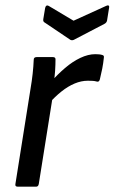

<svg xmlns="http://www.w3.org/2000/svg" viewBox="-20 -703 431 723"><path d="M47 0Q36 0 38 -10L95 -369Q100 -398 103 -425.5Q106 -453 107 -478Q107 -488 118 -488H179Q189 -488 189 -480Q189 -460 187.5 -436Q186 -412 182 -392L180 -349L126 -10Q124 0 116 0ZM164 -313 173 -396Q197 -423 225 -447Q253 -471 282.5 -485Q312 -499 339 -499Q356 -499 365 -496Q369 -495 370.5 -492.5Q372 -490 371 -485Q369 -465 365 -444.5Q361 -424 356 -404Q353 -393 344 -396Q337 -398 329.5 -398.5Q322 -399 311 -399Q286 -399 261 -388.5Q236 -378 211.5 -358.5Q187 -339 164 -313ZM380 -681Q386 -684 389 -682Q392 -680 391 -675L383 -625Q381 -617 373 -613L258 -553Q251 -550 245 -553L150 -617Q146 -619 144 -622Q142 -625 143 -631L150 -673Q153 -686 163 -681L257 -625Z"/></svg>

Font: Sofia Sans Semi Condensed Medium
Style: Italic
Weight: 500
Italic angle: -9°
Version: Version 4.100